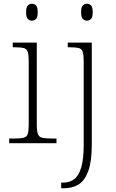

<svg xmlns="http://www.w3.org/2000/svg" viewBox="-20 -763 617 1023"><path d="M29 0V-25H55Q89 -25 105.5 -29Q122 -33 127.5 -48.5Q133 -64 133 -97V-435Q133 -471 127.5 -487Q122 -503 106.5 -507Q91 -511 63 -511H48V-536H176V-99Q176 -64 182 -48.5Q188 -33 205 -29Q222 -25 255 -25H281V0ZM150 -653Q137 -653 128 -662.5Q119 -672 119 -698Q119 -724 128 -733.5Q137 -743 150 -743Q164 -743 172.5 -733.5Q181 -724 181 -698Q181 -672 172.5 -662.5Q164 -653 150 -653ZM306 240V210H317Q351 210 375.5 191.5Q400 173 413 128.5Q426 84 426 8V-435Q426 -471 420.5 -487Q415 -503 399.5 -507Q384 -511 356 -511H341V-536H469V8Q469 97 450.5 148Q432 199 399 219.5Q366 240 322 240ZM443 -653Q430 -653 421 -662.5Q412 -672 412 -698Q412 -724 421 -733.5Q430 -743 443 -743Q457 -743 465.5 -733.5Q474 -724 474 -698Q474 -672 465.5 -662.5Q457 -653 443 -653Z"/></svg>

Font: Noto Rashi Hebrew ExtraLight
Style: Regular
Weight: 250
Version: Version 1.006